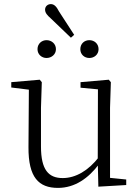

<svg xmlns="http://www.w3.org/2000/svg" viewBox="-20 -903 683 937"><path d="M207 -620C231 -620 253 -637 253 -663C253 -690 231 -707 207 -707C184 -707 163 -690 163 -663C163 -637 184 -620 207 -620ZM326 -719 342 -733 268 -847C256 -871 244 -883 228 -883C214 -883 200 -873 200 -856C200 -840 211 -828 227 -814ZM416 -620C440 -620 461 -637 461 -663C461 -690 440 -707 416 -707C392 -707 372 -690 372 -663C372 -637 392 -620 416 -620ZM263 14C345 14 412 -33 464 -103H482L463 -137C412 -71 350 -34 286 -34C217 -34 180 -74 180 -188V-377L184 -502L174 -514L35 -502V-476L140 -463L121 -478L119 -185C118 -37 169 14 263 14ZM460 8 596 0V-27L517 -35V-377L521 -502L511 -514L373 -502V-475L458 -467L457 -117V-116Z"/></svg>

Font: Source Han Serif TW VF
Style: Regular
Weight: 250
Designer: Ryoko NISHIZUKA 西塚涼子 (kana & ideographs); Frank Grießhammer (Latin, Greek & Cyrillic); Wenlong ZHANG 张文龙 (bopomofo); San
Foundry: Adobe
Version: Version 2.002;hotconv 1.1.0;makeotfexe 2.6.0